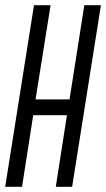

<svg xmlns="http://www.w3.org/2000/svg" viewBox="-28 -720 409 740"><path d="M-8 0 103 -700H167L109 -337H240L297 -700H361L250 0H187L230 -276H100L57 0Z"/></svg>

Font: Georama ExtraCondensed
Style: Italic
Weight: 400
Width: 2
Italic angle: -9°
Designer: Jean-Baptiste Levee
Foundry: Production Type
Version: Version 1.000